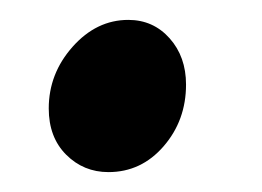

<svg xmlns="http://www.w3.org/2000/svg" viewBox="-20 -163 263 193"><path d="M89 10Q64 10 46.5 -7.5Q29 -25 29 -54Q29 -89 53 -116Q77 -143 109 -143Q134 -143 150.5 -124.5Q167 -106 167 -78Q167 -42 144.5 -16Q122 10 89 10Z"/></svg>

Font: Overlock
Style: Bold Italic
Weight: 700
Version: Version 1.001